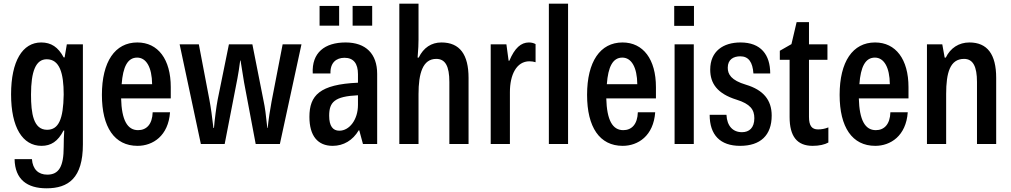

<svg xmlns="http://www.w3.org/2000/svg" viewBox="-20 -780 5474 1040"><path d="M232 240C350 240 429 185 429 2V-540H342L330 -469H325C295 -525 257 -550 203 -550C102 -550 40 -449 40 -269C40 -90 102 10 205 10C256 10 294 -14 324 -73H328C326 -42 325 -14 325 16C325 122 299 166 236 166C188 166 157 137 153 82H59C61 192 127 240 232 240ZM235 -77C161 -77 148 -166 148 -267C148 -394 174 -459 233 -459C303 -459 325 -384 325 -268C323 -133 297 -77 235 -77Z M905 -308C905 -459 836 -550 724 -550C603 -550 532 -446 532 -266C532 -91 600 10 725 10C808 10 892 -44 901 -172H807C805 -106 773 -75 728 -75C670 -75 639 -129 636 -247H905ZM639 -324C646 -418 671 -468 723 -468C772 -468 803 -416 804 -324Z M1068 0H1197L1266 -355C1271 -381 1276 -413 1281 -452H1283L1302 -334L1365 0H1496L1613 -540H1511L1451 -230C1443 -188 1434 -129 1430 -87H1428C1421 -156 1415 -200 1408 -232L1347 -540H1220L1159 -240C1152 -205 1142 -126 1139 -87H1136C1129 -148 1122 -199 1114 -241L1057 -540H953Z M1711 -641H1817V-748H1711ZM1890 -641H1996V-748H1890ZM1782 10C1841 10 1891 -20 1923 -74H1926L1946 0H2023V-380C2023 -488 1962 -550 1852 -550C1739 -550 1668 -495 1674 -382H1770C1768 -440 1801 -467 1846 -467C1895 -467 1919 -436 1919 -378V-332C1711 -323 1656 -263 1656 -147C1656 -44 1701 10 1782 10ZM1818 -72C1783 -72 1763 -97 1763 -153C1763 -227 1792 -258 1919 -264V-212C1919 -132 1873 -72 1818 -72Z M2143 0H2247V-270C2247 -383 2270 -461 2343 -461C2392 -461 2414 -422 2414 -336V0H2518V-358C2518 -484 2471 -550 2371 -550C2317 -550 2274 -522 2248 -468H2242C2246 -513 2247 -544 2247 -566V-760H2143Z M2638 0H2742V-281C2742 -374 2777 -448 2848 -448C2860 -448 2872 -446 2881 -443V-541C2873 -546 2860 -550 2845 -550C2802 -550 2768 -520 2739 -451H2735L2723 -540H2638Z M2953 0H3057V-760H2953Z M3533 -308C3533 -459 3464 -550 3352 -550C3231 -550 3160 -446 3160 -266C3160 -91 3228 10 3353 10C3436 10 3520 -44 3529 -172H3435C3433 -106 3401 -75 3356 -75C3298 -75 3267 -129 3264 -247H3533ZM3267 -324C3274 -418 3299 -468 3351 -468C3400 -468 3431 -416 3432 -324Z M3632 -640H3739V-748H3632ZM3634 0H3738V-540H3634Z M3989 10C4099 10 4160 -47 4160 -154C4160 -239 4114 -293 4021 -321C3940 -345 3922 -378 3922 -413C3922 -458 3953 -475 3990 -475C4035 -475 4057 -443 4061 -382H4152C4152 -483 4102 -550 3991 -550C3898 -550 3827 -503 3827 -403C3827 -329 3864 -273 3970 -240C4044 -217 4066 -186 4066 -140C4066 -87 4038 -64 3999 -64C3950 -64 3918 -97 3915 -158H3824C3824 -49 3881 10 3989 10Z M4382 10C4418 10 4447 3 4467 -8V-90C4448 -82 4429 -79 4411 -79C4378 -79 4362 -98 4362 -147V-456H4462V-540H4362V-660H4295L4267 -541L4204 -505V-456H4257V-146C4257 -42 4297 10 4382 10Z M4901 -308C4901 -459 4832 -550 4720 -550C4599 -550 4528 -446 4528 -266C4528 -91 4596 10 4721 10C4804 10 4888 -44 4897 -172H4803C4801 -106 4769 -75 4724 -75C4666 -75 4635 -129 4632 -247H4901ZM4635 -324C4642 -418 4667 -468 4719 -468C4768 -468 4799 -416 4800 -324Z M5001 0H5105V-271C5105 -386 5126 -461 5202 -461C5251 -461 5272 -419 5272 -336V0H5376V-358C5376 -486 5328 -550 5231 -550C5174 -550 5128 -520 5103 -468H5097L5084 -540H5001Z"/></svg>

Font: Kathrein 67 Medium Condensed
Style: Regular
Weight: 500
Width: 3
Designer: Lazydogs Typefoundry, based on Open Sans by Ascender Corporation
Foundry: Lazydogs Typefoundry
Version: Version 1.003;PS 001.003;hotconv 1.0.88;makeotf.lib2.5.64775